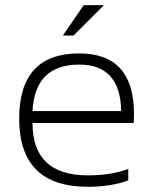

<svg xmlns="http://www.w3.org/2000/svg" viewBox="-20 -718 600 738"><path d="M284.7 -512.7Q495.1 -512.7 495.1 -279.8Q495.1 -263.2 494.1 -245.1H105Q105 -43.9 317.9 -43.9Q405.3 -43.9 473.1 -68.4V-24.4Q405.3 0 317.9 0Q53.7 0 53.7 -262.2Q53.7 -512.7 284.7 -512.7ZM105 -291H445.8Q442.9 -469.7 284.7 -469.7Q113.8 -469.7 105 -291ZM301.8 -698.2H379.4L262.7 -581.5H221.7Z"/></svg>

Font: Voltera Light
Style: Light
Weight: 300
Designer: Bernd Montag
Version: Version 1.301